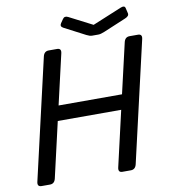

<svg xmlns="http://www.w3.org/2000/svg" viewBox="-92 -938 894 1016"><g transform="rotate(-10 354.5 -430.0)"><path d="M306.6 -805.7Q289.6 -814.9 299.8 -830.6L313.5 -850.6Q323.7 -866.2 342.3 -856.9L467.8 -792.5H468.8L624.5 -856.9Q646.5 -866.2 650.4 -850.6L657.2 -821.8Q661.1 -806.2 638.7 -796.9L517.6 -746.1Q496.6 -737.3 484.4 -737.3H450.2Q438 -737.3 420.9 -746.1ZM48.8 0Q24.4 0 30.8 -26.9L179.7 -673.3Q186 -700.2 210.4 -700.2H255.4Q279.8 -700.2 273.4 -673.3L211.4 -404.3H552.2L614.3 -673.3Q620.6 -700.2 645 -700.2H689.9Q714.4 -700.2 708 -673.3L559.1 -26.9Q552.7 0 528.3 0H483.4Q459 0 465.3 -26.9L533.7 -324.2H192.9L124.5 -26.9Q118.2 0 93.8 0Z"/></g></svg>

Font: Istok
Style: Italic
Weight: 500
Italic angle: -13°
Designer: Andrey V. Panov
Foundry: Andrey V. Panov
Version: Version 1.0.3